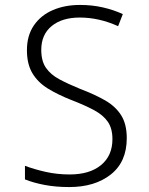

<svg xmlns="http://www.w3.org/2000/svg" viewBox="-20 -746 603 777"><path d="M260 11Q206 11 161 2.5Q116 -6 81 -20V-75Q118 -61 164.5 -50.5Q211 -40 262 -40Q343 -40 389 -78Q435 -116 435 -183Q435 -226 416.5 -253Q398 -280 361 -300Q324 -320 267 -342Q214 -363 174 -387.5Q134 -412 111.5 -449Q89 -486 89 -543Q89 -602 117 -643Q145 -684 193.5 -705Q242 -726 304 -726Q353 -726 396.5 -716Q440 -706 477 -689L458 -640Q381 -675 303 -675Q231 -675 189 -640.5Q147 -606 147 -544Q147 -499 166 -471.5Q185 -444 220.5 -425Q256 -406 305 -386Q363 -364 405 -340Q447 -316 470 -280Q493 -244 493 -187Q493 -91 428.5 -40Q364 11 260 11Z"/></svg>

Font: Noto Sans Mono SemiCondensed Light
Style: Regular
Weight: 300
Width: 4
Designer: Monotype Design Team
Foundry: Monotype Imaging Inc.
Version: Version 2.014; ttfautohint (v1.8.4.7-5d5b)